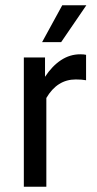

<svg xmlns="http://www.w3.org/2000/svg" viewBox="-20 -705 365 725"><path d="M305 -498V-402Q290 -405 266 -405Q196 -405 155 -335V0H70V-488H150V-415Q177 -456 210.5 -478Q244 -500 283 -500Q297 -500 305 -498ZM306 -685 211 -546H139L215 -685Z"/></svg>

Font: Ropa Sans
Style: Regular
Weight: 400
Designer: Botio Nikoltchev
Foundry: Botio Nikoltchev
Version: Version 1.100